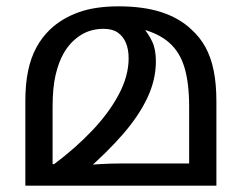

<svg xmlns="http://www.w3.org/2000/svg" viewBox="-20 -586 763 606"><path d="M354 -566Q433 -566 489.5 -547.5Q546 -529 583 -494Q611 -469 628.5 -437Q646 -405 654.5 -363Q663 -321 663 -266V0H60V-268Q60 -320 68.5 -361.5Q77 -403 94.5 -435.5Q112 -468 138 -493Q175 -528 227.5 -547Q280 -566 354 -566ZM307 -495Q265 -495 233 -474Q201 -453 181 -418Q165 -390 155.5 -349.5Q146 -309 146 -249V-68H151Q219 -119 272 -175Q325 -231 355.5 -289Q386 -347 386 -402Q386 -430 377.5 -450.5Q369 -471 352 -483Q335 -495 307 -495ZM472 -393Q472 -334 445 -277Q418 -220 368 -162.5Q318 -105 249 -45L247 -65Q276 -67 304 -68.5Q332 -70 360 -70H577V-249Q577 -323 562.5 -372Q548 -421 515 -450.5Q482 -480 428 -494L430 -501Q449 -479 460.5 -454.5Q472 -430 472 -393Z"/></svg>

Font: umalayalam25
Style: Book
Weight: 400
Designer: Jelle Bosma - Monotype Design Team
Foundry: Monotype Imaging Inc.
Version: Version 2.003